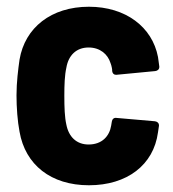

<svg xmlns="http://www.w3.org/2000/svg" viewBox="-20 -542 513 570"><path d="M244 8C357 8 436 -52 449 -149L452 -169C452 -177 447 -181 440 -182L325 -192C318 -193 313 -188 312 -181L310 -169C305 -138 283 -113 243 -113C207 -113 184 -136 177 -172C172 -194 171 -223 171 -258C171 -290 172 -319 177 -341C183 -377 206 -401 243 -401C277 -401 300 -381 308 -355C310 -350 311 -346 312 -341C313 -338 313 -334 313 -331C314 -324 318 -320 324 -320C325 -320 325 -320 326 -320L441 -331C448 -332 453 -336 453 -344C452 -354 450 -364 449 -373C432 -462 353 -522 244 -522C132 -522 54 -460 38 -365C34 -337 29 -298 29 -259C29 -223 32 -182 38 -151C55 -53 131 8 244 8Z"/></svg>

Font: Barlow Semi Condensed
Style: Bold
Weight: 700
Width: 4
Designer: Jeremy Tribby
Foundry: Tribby Type
Version: Version 1.422;hotconv 1.0.109;makeotfexe 2.5.65596